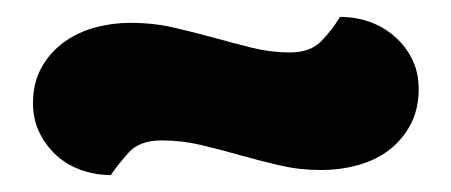

<svg xmlns="http://www.w3.org/2000/svg" viewBox="-20 -369 533 227"><path d="M323 -307Q347 -307 360 -320.5Q373 -334 382 -349Q401 -349 417.5 -343Q434 -337 447 -325.5Q460 -314 467.5 -298.5Q475 -283 475 -264Q475 -240 465.5 -222Q456 -204 440.5 -192Q425 -180 404 -174Q383 -168 359 -168Q334 -168 310.5 -173.5Q287 -179 264 -185.5Q241 -192 218 -197.5Q195 -203 171 -203Q145 -203 132 -188.5Q119 -174 111 -162Q93 -162 76 -168Q59 -174 46.5 -185.5Q34 -197 26.5 -212.5Q19 -228 19 -247Q19 -271 29 -289Q39 -307 55.5 -319Q72 -331 92.5 -336.5Q113 -342 134 -342Q161 -342 185 -336.5Q209 -331 232.5 -324.5Q256 -318 278 -312.5Q300 -307 323 -307Z"/></svg>

Font: Baloo 2
Style: Bold
Weight: 700
Designer: Sarang Kulkarni and Ek Type
Foundry: Ek Type
Version: Version 1.640;hotconv 1.0.111;makeotfexe 2.5.65597; ttfautoh